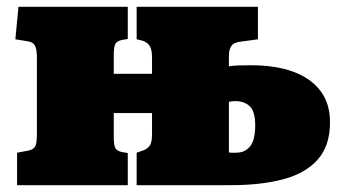

<svg xmlns="http://www.w3.org/2000/svg" viewBox="-20 -542 1025 562"><path d="M30 0V-95L62 -101Q78 -104 83 -113.5Q88 -123 88 -149V-373Q88 -399 82 -409Q76 -419 62 -421L25 -427L34 -522H354V-428L337 -425Q321 -422 317 -412Q313 -402 313 -381V-326H425V-374Q425 -400 416 -410.5Q407 -421 393 -424L380 -427V-522H735V-427L684 -420Q665 -418 657.5 -408Q650 -398 650 -377V-348Q664 -350 679 -350.5Q694 -351 714 -351Q787 -351 838.5 -332Q890 -313 918 -276Q946 -239 946 -184Q946 -116 910.5 -75.5Q875 -35 810 -17.5Q745 0 655 0H380V-95L400 -102Q409 -105 417 -114Q425 -123 425 -149V-211H313V-141Q313 -120 317 -110Q321 -100 337 -97L354 -94V0ZM671 -95Q697 -95 712 -113.5Q727 -132 727 -175Q727 -216 711 -231Q695 -246 669 -246Q665 -246 660 -245.5Q655 -245 650 -244V-96Q654 -95 659 -95Q664 -95 671 -95Z"/></svg>

Font: Literata Variable Black
Style: Regular
Weight: 900
Designer: Latin by Veronika Burian and Jose Scaglione. Greek by Irene Vlachou. Cyrillic by Vera Evstafieva.
Foundry: TypeTogether
Version: Version 3.021